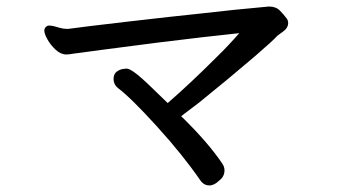

<svg xmlns="http://www.w3.org/2000/svg" viewBox="-20 -602 1040 585"><path d="M801 -582Q821 -582 833.5 -569Q846 -556 854 -545Q858 -539 858 -532Q858 -516 840 -504Q836 -501 832.5 -498.5Q829 -496 825 -493Q814 -480 756 -430Q673 -359 586 -289Q555 -265 532 -248Q614 -168 657 -104Q664 -94 664 -83Q664 -64 648 -52Q633 -37 618 -37Q601 -37 590 -53Q537 -130 458 -217Q378 -305 339 -334Q326 -345 326 -361Q326 -377 336 -384Q346 -391 356 -392L365 -393Q370 -393 376 -390Q393 -382 432 -345Q454 -324 491 -288Q560 -348 639 -427Q677 -464 709 -501Q604 -490 467 -473Q272 -448 200 -438Q190 -436 182 -436Q165 -436 149.5 -450.5Q134 -465 124.5 -482Q115 -499 115 -509Q115 -519 126 -524H127H131Q141 -524 163 -517Q173 -514 184 -514H188Q230 -520 372.5 -536.5Q515 -553 584 -560Q696 -573 798 -582Z"/></svg>

Font: Moon Stars Kai HW
Style: Bold
Weight: 700
Designer: GuiWonder
Version: Version 1.101